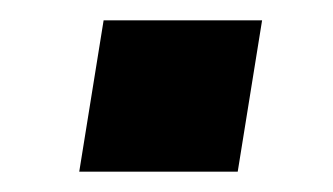

<svg xmlns="http://www.w3.org/2000/svg" viewBox="-20 -365 328 189"><path d="M58 -196 82 -345H238L214 -196Z"/></svg>

Font: Nunito Sans 10pt SemiExpanded
Style: Bold Italic
Weight: 700
Width: 6
Italic angle: -9°
Designer: Vernon Adams
Foundry: Vernon Adams
Version: Version 3.101;gftools[0.9.27]